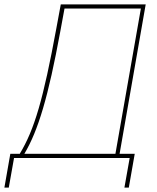

<svg xmlns="http://www.w3.org/2000/svg" viewBox="-71 -720 715 875"><path d="M-51 135H-31L-7 0H520L496 135H516L543 -19H474L593 -700H206L186 -592C126 -266 86 -130 19 -19H-24ZM40 -19C103 -125 149 -278 204 -578L223 -681H571L455 -19Z"/></svg>

Font: Fixel Text 20240404 Thin
Style: Italic
Weight: 100
Width: 4
Italic angle: -10°
Designer: AlfaBravo + MacPaw
Foundry: Kyrylo Tkachov, Marchela Mozhyna, Serhii Makarenko, Maria Weinstein, Zakhar Kryvoshyya
Version: Version 1.211;Glyphs 3.2 (3225)